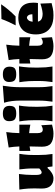

<svg xmlns="http://www.w3.org/2000/svg" viewBox="1196 -2145 967 3399"><g transform="rotate(-90 1679.5 -445.5)"><path d="M222.7 17.6Q137.2 17.6 89.1 -33.4Q41 -84.5 41 -189.5Q41 -228 42.5 -257.3Q43.9 -286.6 43.9 -319.8Q43.9 -377.4 41.3 -422.1Q38.6 -466.8 33.9 -506.3Q29.3 -545.9 22.9 -586.4L298.8 -593.3Q291 -532.2 286.4 -472.9Q281.7 -413.6 281.7 -351.1V-293Q281.7 -241.2 292.5 -216.3Q303.2 -191.4 330.1 -191.4Q341.8 -191.4 362.8 -205.1Q383.8 -218.8 397 -234.4V-351.1Q397 -413.6 392.1 -469.5Q387.2 -525.4 379.9 -586.4H655.8Q649.4 -545.9 644.5 -506.3Q639.6 -466.8 637.2 -422.1Q634.8 -377.4 634.8 -319.8V-250.5Q634.8 -177.2 639.2 -119.1Q643.6 -61 653.3 0H432.1L421.4 -85.9H402.3Q365.2 -40 316.4 -11.2Q267.6 17.6 222.7 17.6Z M1013.7 17.6Q900.4 17.6 841.1 -27.3Q781.7 -72.3 781.7 -186Q781.7 -228 783.7 -278.6Q785.6 -329.1 786.6 -404.8L706.5 -392.1V-586.4H786.6Q784.7 -638.2 780 -683.1Q775.4 -728 768.1 -775.4L1041 -818.8Q1033.2 -759.8 1028.3 -705.3Q1023.4 -650.9 1022.5 -586.4H1171.9V-392.1Q1134.3 -399.9 1096.4 -405Q1058.6 -410.2 1022 -413.1V-266.6Q1022 -220.7 1036.6 -196.3Q1051.3 -171.9 1084.5 -171.9Q1100.1 -171.9 1120.4 -179Q1140.6 -186 1161.6 -197.8L1172.9 -7.8Q1147 0 1101.3 8.8Q1055.7 17.6 1013.7 17.6Z M1231.9 0Q1241.2 -61 1246.3 -119.1Q1251.5 -177.2 1251.5 -250.5V-308.6Q1251.5 -371.1 1248.5 -418.5Q1245.6 -465.8 1241 -505.9Q1236.3 -545.9 1230 -586.4L1510.3 -593.3Q1503.9 -551.8 1499 -510.7Q1494.1 -469.7 1491.5 -421.4Q1488.8 -373 1488.8 -308.6V-250.5Q1488.8 -177.2 1493.4 -119.1Q1498 -61 1507.8 0ZM1369.1 -641.6Q1298.3 -641.6 1266.1 -667.7Q1233.9 -693.8 1233.9 -769Q1233.9 -821.8 1265.9 -850.1Q1297.9 -878.4 1370.1 -878.4Q1441.4 -878.4 1473.1 -847.9Q1504.9 -817.4 1504.9 -761.2Q1504.9 -691.9 1473.1 -666.7Q1441.4 -641.6 1369.1 -641.6Z M1578.6 0Q1587.9 -61 1593 -119.1Q1598.1 -177.2 1598.1 -250.5V-577.6Q1598.1 -647.5 1589.8 -716.1Q1581.5 -784.7 1560.5 -856.9L1861.3 -879.4Q1850.6 -811.5 1843 -736.1Q1835.4 -660.6 1835.4 -577.6V-250.5Q1835.4 -177.2 1840.3 -119.1Q1845.2 -61 1855 0Z M1925.8 0Q1935.1 -61 1940.2 -119.1Q1945.3 -177.2 1945.3 -250.5V-308.6Q1945.3 -371.1 1942.4 -418.5Q1939.5 -465.8 1934.8 -505.9Q1930.2 -545.9 1923.8 -586.4L2204.1 -593.3Q2197.8 -551.8 2192.9 -510.7Q2188 -469.7 2185.3 -421.4Q2182.6 -373 2182.6 -308.6V-250.5Q2182.6 -177.2 2187.3 -119.1Q2191.9 -61 2201.7 0ZM2063 -641.6Q1992.2 -641.6 1960 -667.7Q1927.7 -693.8 1927.7 -769Q1927.7 -821.8 1959.7 -850.1Q1991.7 -878.4 2064 -878.4Q2135.3 -878.4 2167 -847.9Q2198.7 -817.4 2198.7 -761.2Q2198.7 -691.9 2167 -666.7Q2135.3 -641.6 2063 -641.6Z M2561 17.6Q2447.8 17.6 2388.4 -27.3Q2329.1 -72.3 2329.1 -186Q2329.1 -228 2331.1 -278.6Q2333 -329.1 2334 -404.8L2253.9 -392.1V-586.4H2334Q2332 -638.2 2327.4 -683.1Q2322.8 -728 2315.4 -775.4L2588.4 -818.8Q2580.6 -759.8 2575.7 -705.3Q2570.8 -650.9 2569.8 -586.4H2719.2V-392.1Q2681.6 -399.9 2643.8 -405Q2606 -410.2 2569.3 -413.1V-266.6Q2569.3 -220.7 2584 -196.3Q2598.6 -171.9 2631.8 -171.9Q2647.5 -171.9 2667.7 -179Q2688 -186 2709 -197.8L2720.2 -7.8Q2694.3 0 2648.7 8.8Q2603 17.6 2561 17.6Z M3108.9 17.6Q2988.3 17.6 2913.6 -22.2Q2838.9 -62 2804.2 -132.3Q2769.5 -202.6 2769.5 -293.9Q2769.5 -385.3 2801 -455.3Q2832.5 -525.4 2897.9 -565.2Q2963.4 -605 3064 -605Q3191.4 -605 3261.7 -541Q3332 -477.1 3332 -338.4Q3332 -313.5 3330.1 -294.7Q3328.1 -275.9 3325.7 -257.3H2996.1Q3004.9 -216.3 3039.6 -195.3Q3074.2 -174.3 3140.1 -174.3Q3159.2 -174.3 3189.5 -180.2Q3219.7 -186 3253.4 -195.3Q3287.1 -204.6 3315.4 -213.9L3323.7 -15.6Q3285.6 -6.3 3233.6 5.6Q3181.6 17.6 3108.9 17.6ZM3127 -356Q3126.5 -400.4 3108.9 -425.5Q3091.3 -450.7 3066.4 -452.6Q3040 -449.7 3019.8 -424.6Q2999.5 -399.4 2994.1 -351.6ZM2929.7 -651.4Q2962.9 -714.8 2991.2 -777.3Q3019.5 -839.8 3042 -903.3L3303.2 -909.2Q3259.8 -842.8 3205.1 -778.6Q3150.4 -714.4 3089.4 -653.3Z"/></g></svg>

Font: Pinar-DS1-FD Black
Style: Regular
Weight: 900
Designer: Amin Abedi
Version: Version 2.000